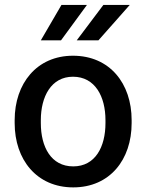

<svg xmlns="http://www.w3.org/2000/svg" viewBox="-20 -770 609 799"><path d="M41 -257.8C41 -105.5 132.8 9.8 284.7 9.8C437 9.8 527.8 -105.5 527.8 -257.8V-270C527.8 -422.9 436.5 -538.1 283.7 -538.1C133.3 -538.1 41 -422.9 41 -270ZM149.9 -270C149.9 -367.7 192.9 -450.7 283.7 -450.7C376 -450.7 418.9 -367.7 418.9 -270V-257.8C418.9 -158.7 376.5 -77.6 284.7 -77.6C192.4 -77.6 149.9 -158.7 149.9 -257.8ZM149.9 -602.1H233.9L341.8 -749.5H235.8ZM299.3 -602.1H389.6L520 -749.5H410.2Z"/></svg>

Font: Bert Sans Medium
Style: Regular
Weight: 500
Designer: Christian Robertson (Google), Cristiano Sobral
Foundry: Google, Cristiano Sobral
Version: Version 3.101